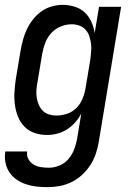

<svg xmlns="http://www.w3.org/2000/svg" viewBox="-31 -548 551 791"><path d="M165 223Q142 223 119.5 220.5Q97 218 76 211Q55 204 37 191.5Q19 179 7.5 161.5Q-4 144 -8.5 121.5Q-13 99 -9 76H81Q78 93 86 107.5Q94 122 107.5 130Q121 138 137.5 140.5Q154 143 171 143Q193 143 215 133.5Q237 124 252 106Q267 88 275 66Q283 44 287 22L304 -81Q294 -61 279 -44Q264 -27 245 -15Q226 -3 205 2.5Q184 8 163 8Q136 8 112 0Q88 -8 70.5 -25.5Q53 -43 43.5 -66.5Q34 -90 30.5 -115.5Q27 -141 28.5 -167.5Q30 -194 34 -221L54 -341Q58 -363 64 -385Q70 -407 80 -428Q90 -449 105 -468Q120 -487 139.5 -501Q159 -515 182 -521.5Q205 -528 227 -528Q252 -528 276.5 -520.5Q301 -513 318 -497Q335 -481 345 -459Q355 -437 359 -412L377 -520H468L376 36Q372 60 364 84.5Q356 109 341.5 131.5Q327 154 307 172.5Q287 191 263 202.5Q239 214 214 218.5Q189 223 165 223ZM201 -72Q223 -72 244.5 -79Q266 -86 282.5 -102Q299 -118 308 -139Q317 -160 321 -182L341 -302Q343 -318 344.5 -335Q346 -352 344 -368Q342 -384 337 -399Q332 -414 321.5 -425.5Q311 -437 296 -442.5Q281 -448 265 -448Q242 -448 219.5 -439Q197 -430 180.5 -412Q164 -394 155.5 -372Q147 -350 143 -327L123 -207Q120 -192 119 -176Q118 -160 120.5 -144.5Q123 -129 129 -115.5Q135 -102 145.5 -91.5Q156 -81 171 -76.5Q186 -72 201 -72Z"/></svg>

Font: Iosevka Medium Oblique
Style: Regular
Weight: 500
Italic angle: -9°
Monospace: yes
Designer: Belleve Invis
Foundry: Belleve Invis
Version: Version 32.5.0; ttfautohint (v1.8.4)